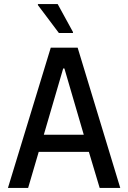

<svg xmlns="http://www.w3.org/2000/svg" viewBox="-20 -922 629 942"><path d="M19 0 229 -688H361L570 0H469L416 -177H170L118 0ZM195 -261H391L296 -586H290ZM269 -760 166 -897V-902H263L338 -765V-760Z"/></svg>

Font: Saira SemiCondensed Medium
Style: Regular
Weight: 500
Width: 4
Designer: Hector Gatti with collaboration of the Omnibus-Type team
Foundry: Omnibus-Type
Version: Version 1.101